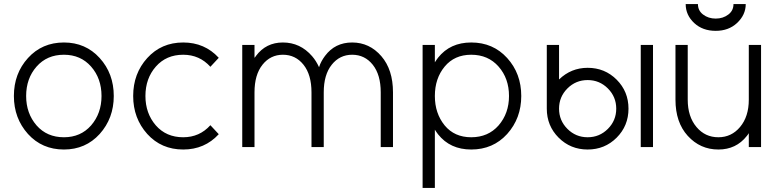

<svg xmlns="http://www.w3.org/2000/svg" viewBox="-20 -720 3823 940"><path d="M293 -512Q186 -512 117 -436Q48 -360 48 -250Q48 -141 117 -64Q186 12 293 12Q399 12 468 -64Q537 -141 537 -250Q537 -360 468 -436Q399 -512 293 -512ZM293 -452Q375 -452 426 -394Q477 -336 477 -250Q477 -165 426 -106Q375 -48 293 -48Q210 -48 159 -106Q108 -165 108 -250Q108 -336 159 -394Q210 -452 293 -452Z M877 -512Q770 -512 701 -436Q632 -360 632 -250Q632 -141 701 -64Q770 12 877 12Q982 12 1051 -63L1010 -107Q957 -48 877 -48Q794 -48 743 -106Q692 -165 692 -250Q692 -336 743 -394Q794 -452 877 -452Q957 -452 1010 -393L1051 -437Q982 -512 877 -512Z M1904 0V-268Q1904 -379 1847 -445Q1789 -512 1704 -512Q1620 -512 1571 -446Q1562 -434 1554.5 -420.5Q1547 -407 1542 -391Q1528 -422 1508 -445Q1450 -512 1365 -512Q1282 -512 1233 -446Q1232 -444 1230 -441.5Q1228 -439 1226 -437V-500H1166V0H1226V-268Q1226 -354 1265 -403Q1304 -452 1365 -452Q1427 -452 1466 -403Q1505 -354 1505 -268V0H1565V-268Q1565 -354 1604 -403Q1643 -452 1704 -452Q1766 -452 1805 -403Q1844 -354 1844 -268V0Z M2109 -500V-415Q2113 -421 2117 -427Q2121 -433 2125 -438Q2184 -512 2287 -512Q2394 -512 2463 -436Q2532 -360 2532 -250Q2532 -141 2463 -64Q2394 12 2287 12Q2184 12 2125 -62Q2121 -67 2117 -73Q2113 -79 2109 -85V200H2049V-500ZM2287 -48Q2370 -48 2421 -106Q2472 -165 2472 -250Q2472 -336 2421 -394Q2370 -452 2287 -452Q2205 -452 2157 -394Q2109 -336 2109 -250Q2109 -165 2157 -106Q2205 -48 2287 -48Z M2857 -328Q2915 -328 2956 -287Q2997 -246 2997 -188Q2997 -130 2956 -89Q2915 -48 2857 -48Q2799 -48 2758 -89Q2717 -130 2717 -188Q2717 -246 2758 -287Q2799 -328 2857 -328ZM2857 -388Q2776 -388 2717 -331V-500H2657V-188Q2657 -104 2715 -46Q2773 12 2857 12Q2941 12 2999 -46Q3057 -104 3057 -188Q3057 -272 2999 -330Q2941 -388 2857 -388ZM3117 -500V0H3177V-500Z M3337 -700Q3337 -646 3379 -607Q3420 -569 3484 -569Q3547 -569 3588 -607Q3631 -647 3631 -700H3571Q3571 -668 3546 -649Q3520 -629 3484 -629Q3448 -629 3422 -649Q3397 -668 3397 -700ZM3287 -500V-232Q3287 -121 3347 -55Q3408 12 3497 12Q3584 12 3636 -54Q3638 -57 3641 -60.5Q3644 -64 3646 -68V0H3706V-500H3646V-232Q3646 -149 3603 -98Q3561 -48 3497 -48Q3432 -48 3390 -98Q3347 -149 3347 -232V-500Z"/></svg>

Font: Unageo Variable
Style: Regular
Weight: 300
Designer: Richard Sepsi
Foundry: Richard Sepsi
Version: Version 2.200